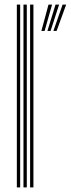

<svg xmlns="http://www.w3.org/2000/svg" viewBox="-20 -820 309 840"><path d="M111.7 0V-800H126.2V0ZM53.7 0V-800H68.2V0ZM82.7 0V-800H97.2V0ZM213.6 -684.8 253.9 -800H269.5L227.7 -684.8ZM187.5 -684.8 223 -800H238.6L201.3 -684.8ZM161.1 -684.8 192.2 -800H207.8L175.2 -684.8Z"/></svg>

Font: Big Shoulders Inline Thin
Style: Regular
Weight: 100
Designer: Patric King
Foundry: XO Type Co
Version: Version 2.002